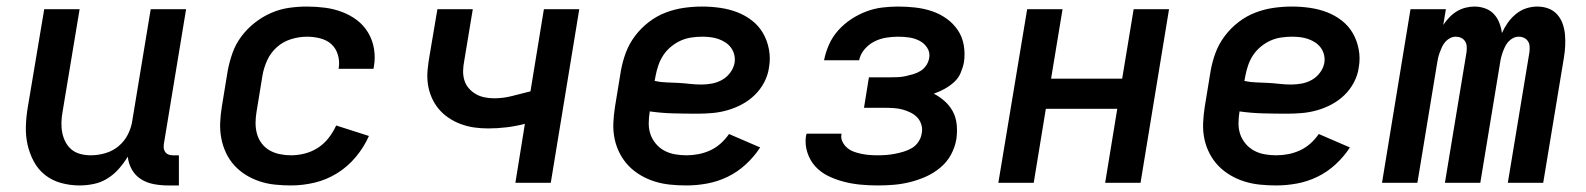

<svg xmlns="http://www.w3.org/2000/svg" viewBox="-20 -558 4840 586"><path d="M223 8Q194 8 166.5 0.5Q139 -7 117.5 -24Q96 -41 83 -65.5Q70 -90 64 -117Q58 -144 59 -173.5Q60 -203 65 -232L115 -530H223L171 -217Q168 -201 167.5 -184.5Q167 -168 170 -153Q173 -138 180 -124.5Q187 -111 198.5 -101.5Q210 -92 225.5 -88Q241 -84 257 -84Q279 -84 301.5 -90.5Q324 -97 342 -112Q360 -127 370.5 -148Q381 -169 384 -191L440 -530H548L480 -118Q479 -111 480 -104.5Q481 -98 485 -93Q489 -88 495 -86Q501 -84 508 -84H526V8H493Q471 8 449.5 4Q428 0 410.5 -11Q393 -22 382.5 -40.5Q372 -59 370 -80Q358 -60 342.5 -42.5Q327 -25 307.5 -13Q288 -1 266 3.5Q244 8 223 8Z M868 8Q844 8 819.5 5.5Q795 3 772.5 -4.5Q750 -12 730.5 -24Q711 -36 695.5 -53Q680 -70 670 -91Q660 -112 655.5 -135.5Q651 -159 652 -183.5Q653 -208 657 -232L675 -342Q680 -369 689.5 -396Q699 -423 716.5 -446.5Q734 -470 757.5 -488.5Q781 -507 807.5 -518.5Q834 -530 861.5 -534Q889 -538 917 -538Q944 -538 971.5 -534.5Q999 -531 1024 -521.5Q1049 -512 1069.5 -496.5Q1090 -481 1103.5 -458.5Q1117 -436 1121.5 -409Q1126 -382 1121 -354Q1121 -353 1120.5 -351.5Q1120 -350 1120 -348H1013Q1013 -349 1013.5 -349.5Q1014 -350 1014 -351Q1017 -372 1011 -391.5Q1005 -411 991 -423.5Q977 -436 957 -441Q937 -446 917 -446Q893 -446 868.5 -438.5Q844 -431 825 -414Q806 -397 795.5 -374Q785 -351 781 -327L763 -217Q760 -200 760 -182.5Q760 -165 764.5 -149Q769 -133 779 -120Q789 -107 803 -99Q817 -91 834 -87.5Q851 -84 868 -84Q889 -84 910.5 -89.5Q932 -95 950.5 -107Q969 -119 983 -137Q997 -155 1006 -175L1106 -143Q1091 -109 1066 -79Q1041 -49 1008.5 -29Q976 -9 940 -0.5Q904 8 868 8Z M1553 0 1582 -180Q1555 -173 1526.5 -169.5Q1498 -166 1470 -166Q1448 -166 1427 -169Q1406 -172 1386 -179.5Q1366 -187 1349 -198.5Q1332 -210 1319 -225.5Q1306 -241 1297.5 -260.5Q1289 -280 1286 -301Q1283 -322 1285 -344Q1287 -366 1291 -388L1315 -530H1423L1397 -373Q1394 -358 1393.5 -343Q1393 -328 1397 -314Q1401 -300 1410.5 -289Q1420 -278 1432 -271Q1444 -264 1458.5 -261Q1473 -258 1488 -258Q1516 -258 1543 -265Q1570 -272 1598 -279H1599L1640 -530H1748L1661 0Z M2075 8Q2050 8 2025.5 5.5Q2001 3 1978.5 -4Q1956 -11 1935.5 -23Q1915 -35 1899 -51.5Q1883 -68 1872 -89Q1861 -110 1856 -133.5Q1851 -157 1852 -182Q1853 -207 1857 -232L1875 -342Q1880 -370 1890 -397Q1900 -424 1918 -448Q1936 -472 1960 -490.5Q1984 -509 2011.5 -519.5Q2039 -530 2067 -534Q2095 -538 2123 -538Q2151 -538 2178.5 -534Q2206 -530 2230.5 -520.5Q2255 -511 2275.5 -495Q2296 -479 2309 -456.5Q2322 -434 2327 -406.5Q2332 -379 2327 -352Q2324 -329 2312.5 -307Q2301 -285 2283.5 -268Q2266 -251 2244.5 -239.5Q2223 -228 2200 -221.5Q2177 -215 2154 -213Q2131 -211 2108 -211Q2072 -211 2035 -212Q1998 -213 1963 -218V-217Q1960 -199 1960 -181Q1960 -163 1965.5 -147.5Q1971 -132 1982 -119Q1993 -106 2008 -98Q2023 -90 2040.5 -87Q2058 -84 2075 -84Q2093 -84 2111.5 -87.5Q2130 -91 2147.5 -99Q2165 -107 2179.5 -120Q2194 -133 2205 -149L2300 -108Q2282 -80 2256.5 -56.5Q2231 -33 2201 -18.5Q2171 -4 2139 2Q2107 8 2075 8ZM2121 -300Q2137 -300 2153 -303Q2169 -306 2183.5 -314Q2198 -322 2208.5 -336Q2219 -350 2222 -366Q2224 -379 2221 -391Q2218 -403 2211 -412.5Q2204 -422 2194 -428.5Q2184 -435 2172.5 -439Q2161 -443 2148.5 -444.5Q2136 -446 2123 -446Q2107 -446 2090 -443.5Q2073 -441 2057.5 -434Q2042 -427 2028 -415.5Q2014 -404 2004.5 -389.5Q1995 -375 1989.5 -359Q1984 -343 1981 -327L1978 -311Q1996 -307 2014 -306.5Q2032 -306 2050 -305Q2068 -304 2085.5 -302Q2103 -300 2121 -300Z M2659 8Q2632 8 2606 5.5Q2580 3 2555 -3.5Q2530 -10 2507.5 -21Q2485 -32 2468.5 -50Q2452 -68 2444 -93Q2436 -118 2440 -144Q2441 -145 2441 -147Q2441 -149 2442 -150H2549Q2549 -150 2548.5 -149.5Q2548 -149 2548 -148Q2546 -136 2551.5 -125Q2557 -114 2566 -106.5Q2575 -99 2586 -95Q2597 -91 2609 -88.5Q2621 -86 2633.5 -85Q2646 -84 2659 -84Q2672 -84 2685 -85Q2698 -86 2711 -88.5Q2724 -91 2737.5 -95Q2751 -99 2763 -106Q2775 -113 2783 -125Q2791 -137 2793 -150Q2796 -163 2792.5 -176Q2789 -189 2780.5 -198.5Q2772 -208 2760 -214Q2748 -220 2735.5 -223.5Q2723 -227 2709 -228Q2695 -229 2682 -229H2617L2632 -322H2697Q2709 -322 2720.5 -322.5Q2732 -323 2743.5 -325.5Q2755 -328 2767 -331.5Q2779 -335 2789.5 -341.5Q2800 -348 2807 -358.5Q2814 -369 2816 -381Q2819 -398 2810 -412Q2801 -426 2786.5 -433.5Q2772 -441 2755.5 -443.5Q2739 -446 2721 -446Q2703 -446 2684.5 -443Q2666 -440 2649 -431.5Q2632 -423 2619 -408Q2606 -393 2602 -374H2495Q2500 -399 2510.5 -422.5Q2521 -446 2538.5 -465.5Q2556 -485 2578 -499.5Q2600 -514 2624 -523Q2648 -532 2672.5 -535Q2697 -538 2721 -538Q2748 -538 2774 -535Q2800 -532 2824 -524Q2848 -516 2868.5 -501.5Q2889 -487 2903 -466.5Q2917 -446 2921.5 -420Q2926 -394 2922 -368Q2919 -352 2912 -335.5Q2905 -319 2891.5 -307Q2878 -295 2862.5 -286.5Q2847 -278 2830 -272Q2848 -263 2863.5 -249Q2879 -235 2888.5 -217Q2898 -199 2900 -177Q2902 -155 2899 -134Q2895 -109 2882.5 -86Q2870 -63 2849.5 -46Q2829 -29 2805 -18.5Q2781 -8 2756.5 -2Q2732 4 2707.5 6Q2683 8 2659 8Z M3027 0 3115 -530H3223L3188 -318H3405L3440 -530H3548L3461 0H3353L3390 -226H3172L3135 0Z M3875 8Q3850 8 3825.5 5.5Q3801 3 3778.5 -4Q3756 -11 3735.5 -23Q3715 -35 3699 -51.5Q3683 -68 3672 -89Q3661 -110 3656 -133.5Q3651 -157 3652 -182Q3653 -207 3657 -232L3675 -342Q3680 -370 3690 -397Q3700 -424 3718 -448Q3736 -472 3760 -490.5Q3784 -509 3811.5 -519.5Q3839 -530 3867 -534Q3895 -538 3923 -538Q3951 -538 3978.5 -534Q4006 -530 4030.5 -520.5Q4055 -511 4075.5 -495Q4096 -479 4109 -456.5Q4122 -434 4127 -406.5Q4132 -379 4127 -352Q4124 -329 4112.5 -307Q4101 -285 4083.5 -268Q4066 -251 4044.5 -239.5Q4023 -228 4000 -221.5Q3977 -215 3954 -213Q3931 -211 3908 -211Q3872 -211 3835 -212Q3798 -213 3763 -218V-217Q3760 -199 3760 -181Q3760 -163 3765.5 -147.5Q3771 -132 3782 -119Q3793 -106 3808 -98Q3823 -90 3840.5 -87Q3858 -84 3875 -84Q3893 -84 3911.5 -87.5Q3930 -91 3947.5 -99Q3965 -107 3979.5 -120Q3994 -133 4005 -149L4100 -108Q4082 -80 4056.5 -56.5Q4031 -33 4001 -18.5Q3971 -4 3939 2Q3907 8 3875 8ZM3921 -300Q3937 -300 3953 -303Q3969 -306 3983.5 -314Q3998 -322 4008.5 -336Q4019 -350 4022 -366Q4024 -379 4021 -391Q4018 -403 4011 -412.5Q4004 -422 3994 -428.5Q3984 -435 3972.5 -439Q3961 -443 3948.5 -444.5Q3936 -446 3923 -446Q3907 -446 3890 -443.5Q3873 -441 3857.5 -434Q3842 -427 3828 -415.5Q3814 -404 3804.5 -389.5Q3795 -375 3789.5 -359Q3784 -343 3781 -327L3778 -311Q3796 -307 3814 -306.5Q3832 -306 3850 -305Q3868 -304 3885.5 -302Q3903 -300 3921 -300Z M4198 0 4285 -530H4393L4385 -482Q4393 -494 4403.5 -505Q4414 -516 4426.5 -523.5Q4439 -531 4453 -534.5Q4467 -538 4480 -538Q4497 -538 4512.5 -532.5Q4528 -527 4539 -515.5Q4550 -504 4556 -488.5Q4562 -473 4564 -457Q4571 -473 4581.5 -488Q4592 -503 4606.5 -515Q4621 -527 4638 -532.5Q4655 -538 4672 -538Q4672 -538 4672 -538Q4672 -538 4672 -538Q4690 -538 4706 -532Q4722 -526 4733 -513.5Q4744 -501 4749.5 -485Q4755 -469 4756.5 -452Q4758 -435 4757 -417Q4756 -399 4753 -381L4690 0H4582L4648 -399Q4649 -408 4648.5 -416.5Q4648 -425 4643.5 -432Q4639 -439 4631.5 -442.5Q4624 -446 4615 -446Q4606 -446 4597.5 -441.5Q4589 -437 4583 -430Q4577 -423 4573 -414.5Q4569 -406 4566 -397.5Q4563 -389 4561 -380.5Q4559 -372 4558 -364L4498 0H4390L4456 -399Q4457 -408 4456.5 -416.5Q4456 -425 4451.5 -432Q4447 -439 4439.5 -442.5Q4432 -446 4423 -446Q4414 -446 4405.5 -441.5Q4397 -437 4391 -430Q4385 -423 4381 -414.5Q4377 -406 4374 -397.5Q4371 -389 4369 -380.5Q4367 -372 4366 -364L4306 0Z"/></svg>

Font: Iosevka Curly SmBdEx
Style: Italic
Weight: 600
Width: 7
Italic angle: -9°
Monospace: yes
Designer: Belleve Invis
Foundry: Belleve Invis
Version: Version 11.1.0; ttfautohint (v1.8.3)